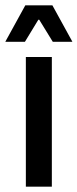

<svg xmlns="http://www.w3.org/2000/svg" viewBox="-34 -704 292 724"><path d="M63.5 0V-489H161.5V0ZM61.5 -684H163.5L238.5 -547.5V-546.5H165L114 -629.5H110.5L60 -546.5H-13.5V-547.5Z"/></svg>

Font: Anek Telugu Medium Medium
Style: Regular
Weight: 500
Version: Version 1.003